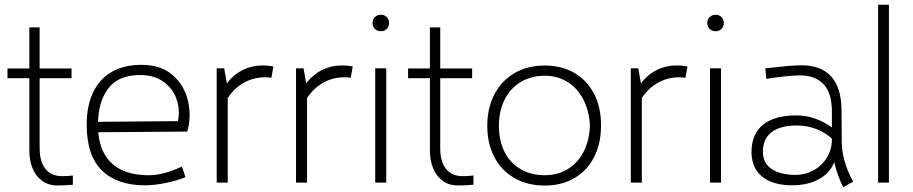

<svg xmlns="http://www.w3.org/2000/svg" viewBox="-20 -760 3799 799"><path d="M218.8 11.7Q181.2 11.7 154.8 -7.8Q128.4 -27.3 115.2 -60.3Q102.1 -93.3 102.1 -133.3V-646H145V-144Q145 -86.9 169.4 -56.9Q193.8 -26.9 238.8 -26.9Q263.7 -26.9 283.2 -29.8V8.8Q250.5 11.7 218.8 11.7ZM277.8 -475.1V-434.6H11.2V-475.1Z M583 11.2Q467.8 11.2 404.3 -50.5Q340.8 -112.3 340.8 -240.7Q340.8 -320.8 367.9 -376.7Q395 -432.6 446 -461.4Q497.1 -490.2 568.4 -490.2Q650.4 -490.2 699.5 -446.8Q748.5 -403.3 762.7 -338.4Q776.9 -273.4 759.3 -212.4L365.2 -209.5L369.6 -252.9L720.2 -255.9Q730 -300.3 715.6 -344.7Q701.2 -389.2 662.6 -418.2Q624 -447.3 564.9 -447.8Q472.7 -448.2 430.2 -391.6Q387.7 -335 387.7 -240.2Q387.7 -171.4 411.6 -124.8Q435.5 -78.1 482.9 -54.4Q530.3 -30.8 600.1 -30.8Q629.9 -30.8 663.3 -39.6Q696.8 -48.3 736.8 -66.9L752 -22.9Q716.8 -8.3 669.2 1.5Q621.6 11.2 583 11.2Z M881.8 -475.6H913.1L927.7 -392.6V0H881.8ZM912.6 -395.5Q945.3 -449.7 998.8 -472.7Q1052.2 -495.6 1117.7 -483.4L1109.4 -436.5Q1049.3 -444.3 999 -418Q948.7 -391.6 917.5 -335.4Z M1211.9 -475.6H1243.2L1257.8 -392.6V0H1211.9ZM1242.7 -395.5Q1275.4 -449.7 1328.9 -472.7Q1382.3 -495.6 1447.8 -483.4L1439.5 -436.5Q1379.4 -444.3 1329.1 -418Q1278.8 -391.6 1247.6 -335.4Z M1564.9 -629.9Q1555.2 -629.9 1547.1 -634.3Q1539.1 -638.7 1534.7 -646.7Q1530.3 -654.8 1530.3 -664.6Q1530.3 -674.3 1534.7 -682.1Q1539.1 -689.9 1547.1 -694.3Q1555.2 -698.7 1564.9 -698.7Q1574.7 -698.7 1582.5 -694.3Q1590.3 -689.9 1594.7 -682.1Q1599.1 -674.3 1599.1 -664.6Q1599.1 -654.8 1594.7 -646.7Q1590.3 -638.7 1582.5 -634.3Q1574.7 -629.9 1564.9 -629.9ZM1541.5 -475.6H1587.4V0H1541.5Z M1885.7 11.7Q1848.1 11.7 1821.8 -7.8Q1795.4 -27.3 1782.2 -60.3Q1769 -93.3 1769 -133.3V-646H1812V-144Q1812 -86.9 1836.4 -56.9Q1860.8 -26.9 1905.8 -26.9Q1930.7 -26.9 1950.2 -29.8V8.8Q1917.5 11.7 1885.7 11.7ZM1944.8 -475.1V-434.6H1678.2V-475.1Z M2247.1 12.2Q2175.8 12.2 2121.6 -18.6Q2067.4 -49.3 2037.6 -105.7Q2007.8 -162.1 2007.8 -235.8Q2007.8 -310.5 2037.6 -367.7Q2067.4 -424.8 2121.6 -456.1Q2175.8 -487.3 2247.1 -487.3Q2317.9 -487.3 2371.1 -456.1Q2424.3 -424.8 2453.1 -367.9Q2481.9 -311 2481 -235.8Q2481 -161.6 2451.9 -105.5Q2422.9 -49.3 2369.9 -18.6Q2316.9 12.2 2247.1 12.2ZM2247.1 -30.8Q2300.8 -30.8 2342.5 -56.2Q2384.3 -81.5 2408.4 -128.2Q2432.6 -174.8 2435.1 -235.8Q2432.1 -298.3 2407.7 -345.7Q2383.3 -393.1 2341.8 -418.9Q2300.3 -444.8 2247.1 -444.8Q2190.4 -444.8 2147.2 -418.9Q2104 -393.1 2080.1 -345.7Q2056.2 -298.3 2056.2 -235.8Q2056.2 -174.8 2079.6 -128.2Q2103 -81.5 2146.5 -56.2Q2189.9 -30.8 2247.1 -30.8Z M2605 -475.6H2636.2L2650.9 -392.6V0H2605ZM2635.7 -395.5Q2668.5 -449.7 2721.9 -472.7Q2775.4 -495.6 2840.8 -483.4L2832.5 -436.5Q2772.5 -444.3 2722.2 -418Q2671.9 -391.6 2640.6 -335.4Z M2958 -629.9Q2948.2 -629.9 2940.2 -634.3Q2932.1 -638.7 2927.7 -646.7Q2923.3 -654.8 2923.3 -664.6Q2923.3 -674.3 2927.7 -682.1Q2932.1 -689.9 2940.2 -694.3Q2948.2 -698.7 2958 -698.7Q2967.8 -698.7 2975.6 -694.3Q2983.4 -689.9 2987.8 -682.1Q2992.2 -674.3 2992.2 -664.6Q2992.2 -654.8 2987.8 -646.7Q2983.4 -638.7 2975.6 -634.3Q2967.8 -629.9 2958 -629.9ZM2934.6 -475.6H2980.5V0H2934.6Z M3488.8 19Q3441.9 -78.1 3441.9 -169.9V-294.9Q3441.9 -373 3407 -409.7Q3372.1 -446.3 3309.1 -446.3Q3286.6 -446.3 3245.4 -442.1Q3204.1 -438 3168.9 -431.6L3165 -475.6Q3224.6 -482.4 3258.5 -485.4Q3292.5 -488.3 3315.4 -488.3Q3397 -488.3 3439.2 -441.4Q3481.4 -394.5 3481.9 -301.8L3482.9 -170.9Q3483.4 -89.4 3530.3 -3.9ZM3276.9 11.2Q3223.1 11.2 3185.1 -5.1Q3147 -21.5 3127.2 -52.5Q3107.4 -83.5 3107.4 -127.4Q3107.4 -177.7 3129.2 -211.7Q3150.9 -245.6 3192.6 -262.7Q3234.4 -279.8 3293.9 -279.8Q3333.5 -279.8 3371.1 -266.8Q3408.7 -253.9 3443.8 -228.5L3445.3 -179.7Q3418.5 -206.5 3379.4 -222.2Q3340.3 -237.8 3296.4 -237.8Q3227.5 -237.8 3190.9 -210Q3154.3 -182.1 3154.8 -127Q3155.3 -81.5 3190.9 -56.9Q3226.6 -32.2 3292 -32.2Q3330.1 -32.2 3364.7 -50.8Q3399.4 -69.3 3420.7 -103.3Q3441.9 -137.2 3441.9 -180.2L3457 -120.1Q3457 -84 3434.6 -54Q3412.1 -23.9 3371.1 -6.3Q3330.1 11.2 3276.9 11.2Z M3634.3 -740.2H3679.2V0H3634.3Z"/></svg>

Font: DavidDev Light
Style: Regular
Weight: 300
Designer: David.dev
Foundry: David.dev
Version: Version 1.001;FEAKit 1.0